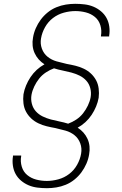

<svg xmlns="http://www.w3.org/2000/svg" viewBox="-20 -843 640 1006"><path d="M226 143Q201 143 176.5 140Q152 137 130.5 128Q109 119 91 104Q73 89 62 69Q51 49 47.5 24.5Q44 0 48 -24V-28H91V-25Q86 3 94 30Q102 57 122.5 74Q143 91 170 98Q197 105 225 105Q255 105 286 96.5Q317 88 342.5 68.5Q368 49 384 20.5Q400 -8 405 -38Q410 -66 400.5 -92Q391 -118 370.5 -134.5Q350 -151 323.5 -158.5Q297 -166 270 -172Q247 -176 224.5 -181.5Q202 -187 181 -197Q160 -207 143.5 -222.5Q127 -238 116.5 -257.5Q106 -277 103 -301Q100 -325 103 -349Q107 -372 116.5 -395Q126 -418 140 -439Q154 -460 172.5 -477Q191 -494 213 -506Q196 -517 183 -531.5Q170 -546 161.5 -564.5Q153 -583 151 -604Q149 -625 153 -646Q157 -671 167.5 -695Q178 -719 193.5 -740Q209 -761 230 -778Q251 -795 275.5 -805Q300 -815 325 -819Q350 -823 374 -823Q399 -823 423.5 -820Q448 -817 469.5 -808Q491 -799 509 -784Q527 -769 538 -749Q549 -729 552.5 -704.5Q556 -680 552 -656V-652H509V-655Q514 -683 506 -710Q498 -737 477.5 -754Q457 -771 430 -778Q403 -785 375 -785Q345 -785 314 -776.5Q283 -768 257.5 -748.5Q232 -729 216 -700.5Q200 -672 195 -642Q190 -614 199.5 -588Q209 -562 229.5 -545.5Q250 -529 276.5 -521.5Q303 -514 330 -508Q353 -504 375.5 -498.5Q398 -493 419 -483Q440 -473 456.5 -457.5Q473 -442 483.5 -422.5Q494 -403 497 -379Q500 -355 497 -331Q493 -308 483.5 -285Q474 -262 460 -241Q446 -220 427.5 -203Q409 -186 387 -174Q404 -163 417 -148.5Q430 -134 438.5 -115.5Q447 -97 449 -76Q451 -55 447 -34Q443 -9 432.5 15Q422 39 406.5 60Q391 81 370 98Q349 115 324.5 125Q300 135 275 139Q250 143 226 143ZM337 -195Q359 -203 379.5 -216.5Q400 -230 415 -249Q430 -268 440.5 -290Q451 -312 455 -334Q459 -358 453 -381Q447 -404 432 -420.5Q417 -437 396.5 -447Q376 -457 353.5 -463Q331 -469 308 -473.5Q285 -478 263 -485Q241 -477 220.5 -463.5Q200 -450 185 -431Q170 -412 159.5 -390Q149 -368 145 -346Q141 -322 147 -299Q153 -276 168 -259.5Q183 -243 203.5 -233Q224 -223 246.5 -217Q269 -211 292 -206.5Q315 -202 337 -195Z"/></svg>

Font: Iosevka Etoile Extralight
Style: Italic
Weight: 200
Italic angle: -9°
Designer: Belleve Invis
Foundry: Belleve Invis
Version: Version 22.1.2; ttfautohint (v1.8.4)